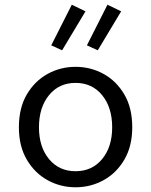

<svg xmlns="http://www.w3.org/2000/svg" viewBox="-20 -781 640 813"><path d="M300 12Q236 12 181.5 -18Q127 -48 93.5 -105Q60 -162 60 -242Q60 -324 93.5 -381Q127 -438 181.5 -468Q236 -498 300 -498Q364 -498 418.5 -468Q473 -438 506.5 -381Q540 -324 540 -242Q540 -162 506.5 -105Q473 -48 418.5 -18Q364 12 300 12ZM300 -56Q370 -56 412.5 -107.5Q455 -159 455 -242Q455 -326 412.5 -378Q370 -430 300 -430Q230 -430 187.5 -378Q145 -326 145 -242Q145 -159 187.5 -107.5Q230 -56 300 -56ZM243 -568 197 -589 284 -761 342 -733ZM394 -568 348 -589 435 -761 493 -733Z"/></svg>

Font: SauceCodePro NFM
Style: Regular
Weight: 400
Monospace: yes
Designer: Paul D. Hunt, Teo Tuominen
Foundry: Adobe
Version: Version 2.042;hotconv 1.1.0;makeotfexe 2.6.0;Nerd Fonts 3.3.